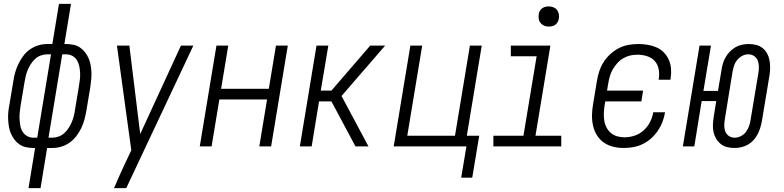

<svg xmlns="http://www.w3.org/2000/svg" viewBox="-20 -755 4040 990"><path d="M127 215 161 8H153Q133 8 114.5 4Q96 0 81 -10Q66 -20 55 -34.5Q44 -49 36.5 -66Q29 -83 26 -101.5Q23 -120 22 -139.5Q21 -159 23 -178.5Q25 -198 29 -218L49 -338Q52 -360 58.5 -382.5Q65 -405 75.5 -426.5Q86 -448 100.5 -467.5Q115 -487 135.5 -501Q156 -515 178.5 -521.5Q201 -528 224 -528H250L284 -735H346L312 -528H320Q340 -528 359 -524Q378 -520 392.5 -510Q407 -500 418.5 -485.5Q430 -471 437 -454Q444 -437 447.5 -418.5Q451 -400 451.5 -380.5Q452 -361 450 -341.5Q448 -322 445 -302L425 -182Q421 -160 415 -137.5Q409 -115 398.5 -93.5Q388 -72 373 -52.5Q358 -33 338 -19Q318 -5 295 1.5Q272 8 249 8H223L189 215ZM230 -45H249Q266 -45 282.5 -51Q299 -57 312 -69Q325 -81 334.5 -96Q344 -111 350.5 -126.5Q357 -142 361 -158.5Q365 -175 367 -191L387 -311Q390 -329 392 -346.5Q394 -364 393 -381Q392 -398 388.5 -414.5Q385 -431 376.5 -445Q368 -459 353 -467Q338 -475 320 -475H301ZM153 -45H172L243 -475H224Q207 -475 190.5 -469Q174 -463 161 -451Q148 -439 138.5 -424Q129 -409 122.5 -393.5Q116 -378 112.5 -361.5Q109 -345 106 -329L86 -209Q83 -191 81.5 -173.5Q80 -156 81 -139Q82 -122 85 -105.5Q88 -89 97 -75Q106 -61 120.5 -53Q135 -45 153 -45Z M568 215Q580 186 593 157.5Q606 129 619 100L657 20L583 -520H647L703 -64L913 -520H977L631 215Z M1010 0 1096 -520H1157L1120 -297H1366L1403 -520H1464L1378 0H1317L1357 -242H1111L1071 0Z M1880 0H1813L1689 -232H1625L1587 0H1526L1612 -520H1673L1634 -288H1689L1889 -520H1966L1741 -260Z M2415 161H2358L2385 0H2010L2096 -520H2157L2080 -55H2326L2403 -520H2464L2387 -55H2451Z M2874 0H2524V-55H2679L2747 -465H2614V-520H2818L2741 -55H2874ZM2810 -618Q2797 -618 2786 -622.5Q2775 -627 2767.5 -636Q2760 -645 2758 -657.5Q2756 -670 2758 -683Q2759 -691 2764 -699.5Q2769 -708 2776.5 -713Q2784 -718 2792.5 -720Q2801 -722 2809 -722Q2822 -722 2833.5 -717.5Q2845 -713 2852 -704Q2859 -695 2861.5 -682.5Q2864 -670 2861 -657Q2860 -649 2855 -640.5Q2850 -632 2843 -627Q2836 -622 2827 -620Q2818 -618 2810 -618Z M3197 8Q3168 8 3141.5 1.5Q3115 -5 3093.5 -20Q3072 -35 3058 -57.5Q3044 -80 3038 -106.5Q3032 -133 3032.5 -161Q3033 -189 3038 -218L3058 -338Q3062 -363 3070 -387.5Q3078 -412 3092.5 -435Q3107 -458 3127.5 -476.5Q3148 -495 3171.5 -507Q3195 -519 3220.5 -523.5Q3246 -528 3271 -528Q3296 -528 3320 -524Q3344 -520 3365.5 -510.5Q3387 -501 3403 -484.5Q3419 -468 3428.5 -446.5Q3438 -425 3440 -401Q3442 -377 3438 -352L3437 -344H3376L3377 -350Q3381 -375 3376 -399.5Q3371 -424 3355.5 -441Q3340 -458 3316 -465.5Q3292 -473 3267 -473Q3248 -473 3230 -469Q3212 -465 3194.5 -455Q3177 -445 3164 -430.5Q3151 -416 3141 -399.5Q3131 -383 3125.5 -365Q3120 -347 3117 -329L3110 -288H3296L3287 -232H3101L3097 -209Q3094 -189 3093.5 -169.5Q3093 -150 3096 -131.5Q3099 -113 3108 -96.5Q3117 -80 3131 -68.5Q3145 -57 3163 -52Q3181 -47 3201 -47Q3226 -47 3252 -55.5Q3278 -64 3298.5 -82.5Q3319 -101 3331.5 -125.5Q3344 -150 3348 -175V-176H3409V-175Q3405 -151 3396 -127Q3387 -103 3372 -81Q3357 -59 3337.5 -41.5Q3318 -24 3294.5 -12.5Q3271 -1 3246 3.5Q3221 8 3197 8Z M3768 8Q3748 8 3729.5 3.5Q3711 -1 3696.5 -12.5Q3682 -24 3672.5 -40Q3663 -56 3659 -74.5Q3655 -93 3656 -113Q3657 -133 3660 -152L3673 -234H3598L3560 0H3501L3587 -520H3646L3607 -286H3682L3700 -392Q3702 -409 3707 -426Q3712 -443 3721 -459Q3730 -475 3743 -488.5Q3756 -502 3771.5 -511Q3787 -520 3804.5 -524Q3822 -528 3839 -528Q3859 -528 3878 -523.5Q3897 -519 3911.5 -507.5Q3926 -496 3935 -480Q3944 -464 3947.5 -445.5Q3951 -427 3951 -407Q3951 -387 3948 -368L3908 -128Q3905 -111 3899.5 -94Q3894 -77 3885.5 -61Q3877 -45 3864.5 -31.5Q3852 -18 3836 -9Q3820 0 3802.5 4Q3785 8 3768 8ZM3768 -45Q3784 -45 3800 -53Q3816 -61 3826 -74.5Q3836 -88 3842 -104Q3848 -120 3850 -136L3890 -376Q3893 -393 3893 -410Q3893 -427 3887.5 -442Q3882 -457 3868.5 -466Q3855 -475 3839 -475Q3822 -475 3807 -467Q3792 -459 3781 -445.5Q3770 -432 3765 -416Q3760 -400 3757 -384L3718 -144Q3715 -127 3714.5 -110Q3714 -93 3719.5 -78Q3725 -63 3738 -54Q3751 -45 3768 -45Z"/></svg>

Font: Iosevka Light Oblique
Style: Regular
Weight: 300
Italic angle: -9°
Monospace: yes
Designer: Belleve Invis
Foundry: Belleve Invis
Version: Version 32.5.0; ttfautohint (v1.8.4)